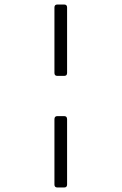

<svg xmlns="http://www.w3.org/2000/svg" viewBox="-20 -701 538 850"><path d="M221 -668Q221 -681 234 -681H264Q277 -681 277 -668V-378Q277 -365 264 -365H234Q221 -365 221 -378ZM221 -173Q221 -187 234 -187H264Q277 -187 277 -173V116Q277 129 264 129H234Q221 129 221 116Z"/></svg>

Font: Young Serif Light
Style: Regular
Weight: 300
Designer: Bastien Sozeau
Foundry: NBR — Bastien Sozeau
Version: Version 5.001